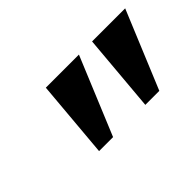

<svg xmlns="http://www.w3.org/2000/svg" viewBox="-45 -896 640 640"><g transform="rotate(-45 275.0 -576.5)"><path d="M152 -439 176 -714H332L218 -439ZM370 -439 394 -714H550L436 -439Z"/></g></svg>

Font: NotoSerifTamilSlanted
Style: Italic
Weight: 400
Italic angle: -12°
Designer: Indian Type Foundry, Tom Grace, and the Monotype Design Team
Foundry: Monotype Imaging Inc.
Version: Version 2.001